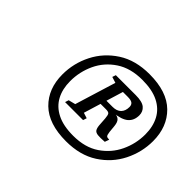

<svg xmlns="http://www.w3.org/2000/svg" viewBox="-94 -863 769 769"><g transform="rotate(45 290.0 -478.5)"><path d="M451.5 -392.5 445 -374Q420 -372 407 -373.5Q394 -375 389 -382.2Q384 -389.5 382.5 -404.5L380 -441.5Q378.5 -459 374.5 -464.2Q370.5 -469.5 356.5 -469.5H292L300.5 -495H368Q391.5 -495 404 -507.5Q416.5 -520 416.5 -542.5Q416.5 -554.5 409 -560.5Q401.5 -566.5 382 -566.5H319.5L325.5 -594H400Q437.5 -594 452.8 -581Q468 -568 468 -547Q468 -517.5 448.8 -501Q429.5 -484.5 386.5 -480.5L388 -483.5Q407.5 -483 416.5 -474.8Q425.5 -466.5 427.5 -446.5L430.5 -415.5Q432.5 -400 436.2 -396.2Q440 -392.5 451.5 -392.5ZM363.5 -594 303.5 -397 327 -389.5 322 -374H220L225 -389.5L254.5 -397L308 -571L282.5 -579L287.5 -594ZM338 -301.5Q405 -301.5 449.5 -331.8Q494 -362 516.5 -409.5Q539 -457 539 -509.5Q539 -554 521.5 -587Q504 -620 468 -638Q432 -656 376 -656Q309.5 -656 264.5 -626Q219.5 -596 197.2 -548.5Q175 -501 175 -448Q175 -403.5 192.5 -370.8Q210 -338 246 -319.8Q282 -301.5 338 -301.5ZM380.5 -692.5Q479.5 -692.5 529.8 -643Q580 -593.5 580 -512.5Q580 -450 551.5 -393.2Q523 -336.5 468 -301Q413 -265.5 333.5 -265.5Q234.5 -265.5 184.2 -314.8Q134 -364 134 -445Q134 -508 162.5 -564.5Q191 -621 246 -656.8Q301 -692.5 380.5 -692.5Z"/></g></svg>

Font: Newsreader
Style: Italic
Weight: 400
Italic angle: -17°
Designer: Hugues Gentile
Foundry: Production Type
Version: Version 1.003